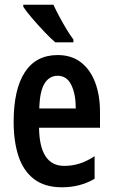

<svg xmlns="http://www.w3.org/2000/svg" viewBox="-20 -786 479 816"><path d="M225 -552Q284 -552 324 -521Q364 -490 384.5 -435.5Q405 -381 405 -310V-243H146Q148 -81 253 -81Q286 -81 317 -90.5Q348 -100 382 -122V-26Q351 -8 316.5 1Q282 10 244 10Q170 10 124.5 -25Q79 -60 58.5 -122.5Q38 -185 38 -268Q38 -406 85.5 -479Q133 -552 225 -552ZM225 -464Q190 -464 169.5 -431.5Q149 -399 147 -325H302Q302 -386 283 -425Q264 -464 225 -464ZM207 -766Q217 -744 232 -716Q247 -688 263 -661.5Q279 -635 292 -618V-606H215Q196 -622 169 -650.5Q142 -679 117 -708Q92 -737 79 -757V-766Z"/></svg>

Font: Noto Sans Gujarati UI ExtraCondensed SemiBold
Style: Regular
Weight: 600
Width: 2
Designer: Jelle Bosma - Monotype Design Team, Universal Thirst
Foundry: Monotype Imaging Inc.
Version: Version 2.106; ttfautohint (v1.8.4.7-5d5b)